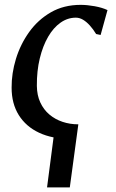

<svg xmlns="http://www.w3.org/2000/svg" viewBox="-20 -576 488 810"><path d="M276 10Q200.5 10 145 -16Q89.5 -42 59.2 -90.5Q29 -139 29 -206Q28.5 -266 47.2 -327.5Q66 -389 103 -440.8Q140 -492.5 194.5 -524Q249 -555.5 320.5 -555.5Q347.5 -555.5 379.2 -549.8Q411 -544 433.5 -533.5L404.5 -428.5L385.5 -432.5Q373 -453 359 -468.5Q345 -484 330.2 -492.8Q315.5 -501.5 300 -501.5Q265.5 -501.5 235.5 -480.5Q205.5 -459.5 183 -420.8Q160.5 -382 147.8 -329.5Q135 -277 135.5 -213.5Q136 -174 150 -143.8Q164 -113.5 188.2 -93Q212.5 -72.5 243.8 -62Q275 -51.5 310.5 -51.5ZM211.5 -39 310.5 -51.5 274.5 214.5H178.5Z"/></svg>

Font: Merriweather 48pt
Style: Italic
Weight: 400
Italic angle: -7.8°
Version: Version 2.101